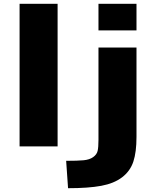

<svg xmlns="http://www.w3.org/2000/svg" viewBox="-20 -770 821 1010"><path d="M83 0V-750H283V0ZM498 -610V-750H698V-610ZM498 -34V-520H698V-50Q698 30 681.5 80Q665 130 622.5 162.5Q580 195 512.5 207.5Q445 220 338 220L328 76Q389 76 420 73Q451 70 470 56.5Q489 43 493.5 24Q498 5 498 -34Z"/></svg>

Font: Mplus 1p Black
Style: Regular
Weight: 900
Version: Version 1.061